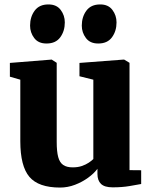

<svg xmlns="http://www.w3.org/2000/svg" viewBox="-20 -834 685 865"><path d="M487.5 10Q451 10 435 -5.5Q419 -21 419 -50.5V-73.5Q404 -53 377.2 -33.5Q350.5 -14 317.8 -1.5Q285 11 250.5 11Q153.5 11 112.5 -37.2Q71.5 -85.5 71.5 -198V-475L24.5 -488.5V-550.5L211.5 -565.5H213L235.5 -551V-194.5Q235.5 -151.5 242.2 -126.5Q249 -101.5 264.8 -90.8Q280.5 -80 307.5 -80Q331 -80 349 -86.2Q367 -92.5 380 -101.2Q393 -110 400.5 -117.5V-475L338 -490.5V-550.5L535.5 -565.5H539.5L563.5 -551V-67.5L616 -67V-5Q597.5 -1.5 563.8 4.2Q530 10 487.5 10ZM189 -638Q152.5 -638 134 -662.8Q115.5 -687.5 115.5 -718.5Q115.5 -758 136.2 -786Q157 -814 197.5 -814H198.5Q235 -814 253.5 -789.2Q272 -764.5 272 -733Q272 -694 251.5 -666Q231 -638 190 -638ZM422 -638Q385.5 -638 367 -662.8Q348.5 -687.5 348.5 -718.5Q348.5 -758 369.2 -786Q390 -814 431 -814H432Q468 -814 486.5 -789.2Q505 -764.5 505 -733Q505 -694 484.5 -666Q464 -638 423 -638Z"/></svg>

Font: Merriweather 24pt Black
Style: Regular
Weight: 900
Designer: Eben Sorkin
Foundry: Eben Sorkin
Version: Version 2.100